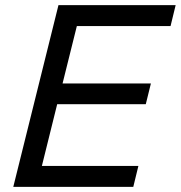

<svg xmlns="http://www.w3.org/2000/svg" viewBox="-20 -732 708 752"><path d="M281 -630 225 -405H571L551 -324H204L144 -82H522L502 0H32L209 -712H668L648 -630Z"/></svg>

Font: CST
Style: Italic
Weight: 400
Italic angle: -14°
Version: Version 1.00